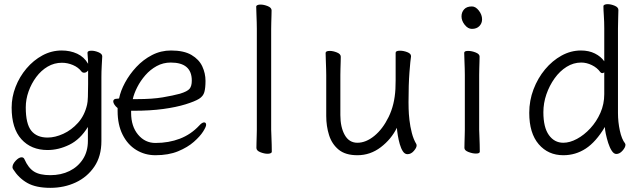

<svg xmlns="http://www.w3.org/2000/svg" viewBox="-20 -729 3040 924"><path d="M403 -118Q366 -58 314 -32.5Q262 -7 209 -7Q130 -7 83 -59Q36 -111 36 -211Q36 -262 55 -311Q74 -360 107.5 -399.5Q141 -439 184.5 -462.5Q228 -486 277 -486Q318 -486 351.5 -470.5Q385 -455 404 -422Q404 -441 402.5 -453Q401 -465 401 -475Q401 -485 420 -485Q436 -485 454 -477.5Q472 -470 472 -458V-457Q471 -438 469.5 -411Q468 -384 468 -358V-50Q468 23 434 73Q400 123 344.5 149Q289 175 222 175Q153 175 111.5 151.5Q70 128 43 85Q40 80 40 76Q40 61 55.5 44.5Q71 28 84 28Q94 28 98 38Q116 79 143.5 96.5Q171 114 222 114Q274 114 314.5 94Q355 74 379 37Q403 0 403 -51ZM404 -390Q396 -379 385 -379Q377 -379 372 -385Q357 -405 331 -416Q305 -427 278 -427Q241 -427 209.5 -408.5Q178 -390 154.5 -358.5Q131 -327 117.5 -289Q104 -251 104 -212Q104 -133 130.5 -100Q157 -67 209 -67Q245 -67 284.5 -85Q324 -103 355.5 -138Q387 -173 399 -225Q402 -236 403 -263Q404 -290 404 -324Q404 -358 404 -390Z M611 -196V-186Q611 -121 644.5 -81Q678 -41 728 -41Q792 -41 845.5 -61.5Q899 -82 939 -125Q946 -133 952 -136.5Q958 -140 962 -140Q972 -140 972 -128Q972 -119 957.5 -96Q943 -73 913 -46.5Q883 -20 837 -1Q791 18 728 18Q677 18 635.5 -7.5Q594 -33 570 -81Q546 -129 546 -195V-209Q537 -216 531 -225Q525 -234 525 -241Q525 -254 544 -254Q545 -254 548.5 -254.5Q552 -255 553 -255Q560 -291 581.5 -331Q603 -371 636 -406.5Q669 -442 711.5 -464Q754 -486 803 -486Q865 -486 901.5 -464.5Q938 -443 953.5 -409.5Q969 -376 969 -340Q969 -306 963.5 -286Q958 -266 938 -253.5Q918 -241 873 -227Q828 -213 765.5 -204.5Q703 -196 624 -196ZM639 -252Q713 -252 763 -260.5Q813 -269 846 -278Q882 -289 892.5 -302Q903 -315 903 -341Q903 -428 802 -428Q765 -428 734 -411Q703 -394 679.5 -367Q656 -340 640.5 -309.5Q625 -279 619 -252Z M1216 -590Q1216 -600 1215.5 -621Q1215 -642 1214 -664Q1213 -686 1213 -697Q1213 -702 1219 -704.5Q1225 -707 1233 -707Q1250 -707 1268.5 -699.5Q1287 -692 1287 -679Q1287 -671 1286.5 -654.5Q1286 -638 1285.5 -620Q1285 -602 1285 -590V-105Q1285 -99 1286 -78Q1287 -57 1287.5 -34Q1288 -11 1288 1Q1288 6 1282 8.5Q1276 11 1268 11Q1252 11 1233 3.5Q1214 -4 1214 -17Q1214 -25 1214.5 -43.5Q1215 -62 1215.5 -80Q1216 -98 1216 -105Z M1958 -457Q1955 -439 1950.5 -381Q1946 -323 1946 -237Q1946 -229 1946.5 -205.5Q1947 -182 1950.5 -151Q1954 -120 1962 -89Q1970 -58 1984 -35Q1985 -33 1985 -29Q1985 -18 1971.5 -2.5Q1958 13 1941 13Q1928 13 1919 -0.5Q1910 -14 1904 -35Q1898 -56 1894.5 -77.5Q1891 -99 1890 -114Q1863 -59 1812.5 -20.5Q1762 18 1700 18Q1642 18 1609.5 -9Q1577 -36 1563.5 -79Q1550 -122 1550 -171V-368Q1550 -374 1549.5 -395Q1549 -416 1548 -439.5Q1547 -463 1547 -474Q1547 -484 1567 -484Q1583 -484 1601.5 -476.5Q1620 -469 1620 -456Q1620 -448 1619.5 -431.5Q1619 -415 1618.5 -397.5Q1618 -380 1618 -368V-175Q1618 -117 1639 -79.5Q1660 -42 1700 -42Q1741 -42 1781.5 -75Q1822 -108 1850.5 -166.5Q1879 -225 1883 -301Q1884 -317 1884 -342.5Q1884 -368 1884 -395V-475Q1884 -485 1905 -485Q1922 -485 1940 -478Q1958 -471 1958 -459Z M2300 -636Q2300 -617 2287 -603.5Q2274 -590 2251 -590Q2232 -590 2216.5 -609.5Q2201 -629 2201 -650Q2201 -670 2213.5 -684Q2226 -698 2251 -698Q2269 -698 2284.5 -678Q2300 -658 2300 -636ZM2217 -368Q2217 -378 2216.5 -399Q2216 -420 2215 -442Q2214 -464 2214 -475Q2214 -484 2233 -484Q2250 -484 2269 -476.5Q2288 -469 2288 -457Q2288 -449 2287.5 -432.5Q2287 -416 2286.5 -398Q2286 -380 2286 -368V-105Q2286 -99 2287 -78Q2288 -57 2288.5 -34Q2289 -11 2289 1Q2289 10 2270 10Q2254 10 2234.5 2.5Q2215 -5 2215 -17Q2215 -25 2215.5 -43.5Q2216 -62 2216.5 -80Q2217 -98 2217 -105Z M2888 -593Q2888 -624 2886 -653Q2884 -682 2884 -699Q2884 -704 2890 -706.5Q2896 -709 2904 -709Q2920 -709 2938 -701.5Q2956 -694 2956 -681Q2956 -669 2955 -643.5Q2954 -618 2954 -592V-185Q2954 -142 2963 -100.5Q2972 -59 2988 -39Q2990 -35 2990 -32Q2990 -20 2976 -4Q2962 12 2946 12Q2934 12 2924 -3.5Q2914 -19 2907 -41Q2900 -63 2895.5 -84.5Q2891 -106 2891 -118Q2848 -46 2799 -14Q2750 18 2691 18Q2618 18 2572.5 -35Q2527 -88 2527 -186Q2527 -245 2547.5 -299Q2568 -353 2603 -395Q2638 -437 2682.5 -461.5Q2727 -486 2776 -486Q2814 -486 2843 -471.5Q2872 -457 2888 -434ZM2888 -381Q2884 -377 2878 -377Q2873 -377 2869 -382Q2854 -403 2828.5 -415.5Q2803 -428 2777 -428Q2740 -428 2707 -407.5Q2674 -387 2649 -352Q2624 -317 2609.5 -275Q2595 -233 2595 -189Q2595 -116 2621.5 -79Q2648 -42 2691 -42Q2722 -42 2756.5 -60.5Q2791 -79 2821 -111.5Q2851 -144 2869.5 -186Q2888 -228 2888 -276Z"/></svg>

Font: Moon Stars Kai T HW
Style: Regular
Weight: 400
Designer: GuiWonder
Version: Version 1.101